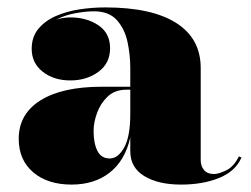

<svg xmlns="http://www.w3.org/2000/svg" viewBox="-20 -488 677 518"><path d="M254.5 -254H331.5V-304.5Q331.5 -340.5 323.8 -375.8Q316 -411 294.8 -434.2Q273.5 -457.5 233.5 -457.5Q212.5 -457.5 184.2 -452.5Q156 -447.5 131.5 -435Q150 -441 170 -441Q214 -441 245.5 -419.8Q277 -398.5 277 -358Q277 -317 245.2 -294Q213.5 -271 170 -271Q125 -271 95.2 -294.5Q65.5 -318 65.5 -356Q65.5 -388.5 83.5 -410.2Q101.5 -432 130.8 -444.8Q160 -457.5 194.8 -462.8Q229.5 -468 263.5 -468Q389.5 -468 455.5 -426Q521.5 -384 521.5 -304.5V-55.5Q521.5 -40 530.5 -29.2Q539.5 -18.5 557.5 -18.5Q569.5 -18.5 590 -28.2Q610.5 -38 624.5 -66L631.5 -63Q615 -25.5 571 -7.8Q527 10 468.5 10Q407 10 369.2 -13Q331.5 -36 331.5 -80V-117Q317.5 -55 276.2 -22.5Q235 10 173 10Q108.5 10 69.5 -23.2Q30.5 -56.5 30.5 -113.5Q30.5 -180.5 89.2 -217.2Q148 -254 254.5 -254ZM276 -60.5Q298.5 -60.5 315 -90Q331.5 -119.5 331.5 -180.5V-246H321.5Q290 -246 270.5 -227.5Q251 -209 241.8 -183.2Q232.5 -157.5 232.5 -135Q232.5 -101.5 242.8 -81Q253 -60.5 276 -60.5Z"/></svg>

Font: Bodoni* 24pt Fatface
Style: Regular
Weight: 900
Version: Version 2.3